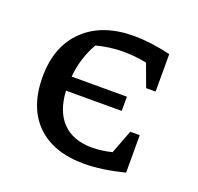

<svg xmlns="http://www.w3.org/2000/svg" viewBox="-101 -645 783 761"><g transform="rotate(20 290.5 -264.0)"><path d="M327 8Q197 8 126 -62Q55 -132 55 -260Q55 -389 131.5 -462.5Q208 -536 342 -536Q375 -536 414.5 -531Q454 -526 496 -516V-358H456L421 -453Q370 -463 323 -463Q267 -463 209 -448Q170 -379 163 -300H396V-240H161Q166 -153 210.5 -108Q255 -63 335 -63Q373 -63 418 -74L456 -174H496V-16Q400 8 327 8Z"/></g></svg>

Font: Piazzolla SC Medium
Style: Regular
Weight: 500
Designer: Juan Pablo del Peral
Foundry: Huerta Tipografica
Version: Version 1.330